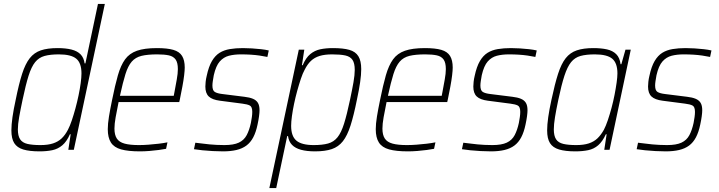

<svg xmlns="http://www.w3.org/2000/svg" viewBox="-20 -763 3660 978"><path d="M182 8Q130 8 98.5 -1.5Q67 -11 52.5 -34Q38 -57 38 -99Q38 -127 43.5 -166Q49 -205 60 -255Q76 -335 92.5 -386.5Q109 -438 131.5 -466.5Q154 -495 188 -506.5Q222 -518 273 -518Q315 -518 344.5 -510.5Q374 -503 390.5 -486Q407 -469 411 -440H415L479 -743H514L356 0H328L340 -79H336Q320 -42 297.5 -23Q275 -4 246.5 2Q218 8 182 8ZM186 -24Q224 -24 250 -32.5Q276 -41 294 -58Q312 -75 326 -102Q336 -121 345.5 -149Q355 -177 364 -210Q373 -243 380 -276.5Q387 -310 391 -339.5Q395 -369 395 -389Q395 -442 368.5 -464Q342 -486 280 -486Q236 -486 207 -478Q178 -470 159 -446.5Q140 -423 125.5 -377Q111 -331 95 -255Q84 -203 77.5 -166Q71 -129 71 -104Q71 -71 82.5 -53.5Q94 -36 119.5 -30Q145 -24 186 -24Z M693 8Q633 8 597 -2Q561 -12 545 -37Q529 -62 529 -105Q529 -132 535 -169Q541 -206 551 -254Q566 -329 580.5 -379.5Q595 -430 617 -460.5Q639 -491 677.5 -504.5Q716 -518 779 -518Q832 -518 863 -509Q894 -500 907.5 -478Q921 -456 921 -419Q921 -405 918 -379.5Q915 -354 909 -322Q903 -290 896 -256L893 -243H584Q575 -199 569 -165.5Q563 -132 563 -108Q563 -76 575 -57.5Q587 -39 614.5 -31.5Q642 -24 688 -24Q710 -24 736.5 -26Q763 -28 788.5 -31Q814 -34 833 -38L826 -5Q811 -2 788.5 1Q766 4 741 6Q716 8 693 8ZM591 -275H865L869 -296Q875 -328 880.5 -358.5Q886 -389 886 -411Q886 -444 874.5 -460Q863 -476 840 -481Q817 -486 781 -486Q732 -486 701 -478.5Q670 -471 651 -449Q632 -427 619 -385.5Q606 -344 591 -275Z M1116 8Q1091 8 1063.5 6.5Q1036 5 1011 2.5Q986 0 968 -3L975 -36Q995 -34 1013 -31.5Q1031 -29 1048 -27.5Q1065 -26 1083.5 -25Q1102 -24 1123 -24Q1170 -24 1196.5 -36.5Q1223 -49 1236.5 -74.5Q1250 -100 1258 -137Q1261 -153 1263 -167Q1265 -181 1265 -193Q1265 -219 1252.5 -225.5Q1240 -232 1215 -235L1100 -250Q1061 -255 1043.5 -271.5Q1026 -288 1026 -322Q1026 -331 1027.5 -346Q1029 -361 1033 -377Q1043 -424 1059.5 -452Q1076 -480 1098.5 -494Q1121 -508 1151 -513Q1181 -518 1217 -518Q1239 -518 1263 -516.5Q1287 -515 1309.5 -512.5Q1332 -510 1349 -506L1342 -473Q1323 -477 1302 -480Q1281 -483 1258 -484.5Q1235 -486 1207 -486Q1173 -486 1146 -479Q1119 -472 1099.5 -450Q1080 -428 1069 -380Q1066 -363 1064 -350Q1062 -337 1062 -327Q1062 -302 1074.5 -294.5Q1087 -287 1113 -284L1225 -270Q1251 -267 1268 -260Q1285 -253 1293.5 -239.5Q1302 -226 1302 -201Q1302 -190 1299.5 -171Q1297 -152 1292 -129Q1284 -90 1270 -63.5Q1256 -37 1235 -21.5Q1214 -6 1184.5 1Q1155 8 1116 8Z M1352 195 1502 -510H1530L1518 -431H1522Q1538 -469 1560.5 -487.5Q1583 -506 1611.5 -512Q1640 -518 1676 -518Q1728 -518 1759.5 -509Q1791 -500 1805.5 -476.5Q1820 -453 1820 -411Q1820 -383 1814.5 -344.5Q1809 -306 1798 -255Q1782 -175 1765.5 -123.5Q1749 -72 1726.5 -43.5Q1704 -15 1670 -3.5Q1636 8 1585 8Q1543 8 1513.5 0Q1484 -8 1467.5 -25Q1451 -42 1447 -70H1443L1387 195ZM1578 -24Q1622 -24 1651 -32Q1680 -40 1699 -63.5Q1718 -87 1732.5 -133Q1747 -179 1763 -255Q1774 -307 1780.5 -344Q1787 -381 1787 -407Q1787 -441 1775.5 -458Q1764 -475 1739 -480.5Q1714 -486 1672 -486Q1634 -486 1608 -478Q1582 -470 1564 -453Q1546 -436 1532 -408Q1522 -390 1512.5 -361.5Q1503 -333 1494 -300.5Q1485 -268 1478 -234.5Q1471 -201 1467 -171.5Q1463 -142 1463 -122Q1463 -69 1490 -46.5Q1517 -24 1578 -24Z M2058 8Q1998 8 1962 -2Q1926 -12 1910 -37Q1894 -62 1894 -105Q1894 -132 1900 -169Q1906 -206 1916 -254Q1931 -329 1945.5 -379.5Q1960 -430 1982 -460.5Q2004 -491 2042.5 -504.5Q2081 -518 2144 -518Q2197 -518 2228 -509Q2259 -500 2272.5 -478Q2286 -456 2286 -419Q2286 -405 2283 -379.5Q2280 -354 2274 -322Q2268 -290 2261 -256L2258 -243H1949Q1940 -199 1934 -165.5Q1928 -132 1928 -108Q1928 -76 1940 -57.5Q1952 -39 1979.5 -31.5Q2007 -24 2053 -24Q2075 -24 2101.5 -26Q2128 -28 2153.5 -31Q2179 -34 2198 -38L2191 -5Q2176 -2 2153.5 1Q2131 4 2106 6Q2081 8 2058 8ZM1956 -275H2230L2234 -296Q2240 -328 2245.5 -358.5Q2251 -389 2251 -411Q2251 -444 2239.5 -460Q2228 -476 2205 -481Q2182 -486 2146 -486Q2097 -486 2066 -478.5Q2035 -471 2016 -449Q1997 -427 1984 -385.5Q1971 -344 1956 -275Z M2481 8Q2456 8 2428.5 6.5Q2401 5 2376 2.5Q2351 0 2333 -3L2340 -36Q2360 -34 2378 -31.5Q2396 -29 2413 -27.5Q2430 -26 2448.5 -25Q2467 -24 2488 -24Q2535 -24 2561.5 -36.5Q2588 -49 2601.5 -74.5Q2615 -100 2623 -137Q2626 -153 2628 -167Q2630 -181 2630 -193Q2630 -219 2617.5 -225.5Q2605 -232 2580 -235L2465 -250Q2426 -255 2408.5 -271.5Q2391 -288 2391 -322Q2391 -331 2392.5 -346Q2394 -361 2398 -377Q2408 -424 2424.5 -452Q2441 -480 2463.5 -494Q2486 -508 2516 -513Q2546 -518 2582 -518Q2604 -518 2628 -516.5Q2652 -515 2674.5 -512.5Q2697 -510 2714 -506L2707 -473Q2688 -477 2667 -480Q2646 -483 2623 -484.5Q2600 -486 2572 -486Q2538 -486 2511 -479Q2484 -472 2464.5 -450Q2445 -428 2434 -380Q2431 -363 2429 -350Q2427 -337 2427 -327Q2427 -302 2439.5 -294.5Q2452 -287 2478 -284L2590 -270Q2616 -267 2633 -260Q2650 -253 2658.5 -239.5Q2667 -226 2667 -201Q2667 -190 2664.5 -171Q2662 -152 2657 -129Q2649 -90 2635 -63.5Q2621 -37 2600 -21.5Q2579 -6 2549.5 1Q2520 8 2481 8Z M2911 8Q2860 8 2828 -1.5Q2796 -11 2781.5 -34Q2767 -57 2767 -99Q2767 -127 2772.5 -166Q2778 -205 2789 -255Q2806 -335 2822.5 -386.5Q2839 -438 2861.5 -466.5Q2884 -495 2918 -506.5Q2952 -518 3002 -518Q3042 -518 3071.5 -511.5Q3101 -505 3119 -487Q3137 -469 3141 -436H3145L3166 -510H3193L3085 0H3058L3070 -79H3066Q3049 -42 3027 -23Q3005 -4 2976 2Q2947 8 2911 8ZM2915 -24Q2953 -24 2979 -32.5Q3005 -41 3023 -58Q3041 -75 3056 -102Q3066 -121 3076 -150.5Q3086 -180 3095 -213.5Q3104 -247 3110.5 -280.5Q3117 -314 3121 -342.5Q3125 -371 3125 -389Q3125 -442 3098.5 -464Q3072 -486 3010 -486Q2966 -486 2937 -478Q2908 -470 2889 -446.5Q2870 -423 2855 -377Q2840 -331 2824 -255Q2813 -203 2807 -166Q2801 -129 2801 -104Q2801 -71 2812.5 -53.5Q2824 -36 2849.5 -30Q2875 -24 2915 -24Z M3371 8Q3346 8 3318.5 6.5Q3291 5 3266 2.5Q3241 0 3223 -3L3230 -36Q3250 -34 3268 -31.5Q3286 -29 3303 -27.5Q3320 -26 3338.5 -25Q3357 -24 3378 -24Q3425 -24 3451.5 -36.5Q3478 -49 3491.5 -74.5Q3505 -100 3513 -137Q3516 -153 3518 -167Q3520 -181 3520 -193Q3520 -219 3507.5 -225.5Q3495 -232 3470 -235L3355 -250Q3316 -255 3298.5 -271.5Q3281 -288 3281 -322Q3281 -331 3282.5 -346Q3284 -361 3288 -377Q3298 -424 3314.5 -452Q3331 -480 3353.5 -494Q3376 -508 3406 -513Q3436 -518 3472 -518Q3494 -518 3518 -516.5Q3542 -515 3564.5 -512.5Q3587 -510 3604 -506L3597 -473Q3578 -477 3557 -480Q3536 -483 3513 -484.5Q3490 -486 3462 -486Q3428 -486 3401 -479Q3374 -472 3354.5 -450Q3335 -428 3324 -380Q3321 -363 3319 -350Q3317 -337 3317 -327Q3317 -302 3329.5 -294.5Q3342 -287 3368 -284L3480 -270Q3506 -267 3523 -260Q3540 -253 3548.5 -239.5Q3557 -226 3557 -201Q3557 -190 3554.5 -171Q3552 -152 3547 -129Q3539 -90 3525 -63.5Q3511 -37 3490 -21.5Q3469 -6 3439.5 1Q3410 8 3371 8Z"/></svg>

Font: Saira SemiCondensed Thin
Style: Italic
Weight: 250
Width: 4
Italic angle: -12°
Designer: Hector Gatti with collaboration of the Omnibus-Type team
Foundry: Omnibus-Type
Version: Version 1.101